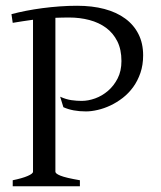

<svg xmlns="http://www.w3.org/2000/svg" viewBox="-20 -650 563 670"><path d="M24.4 0V-21Q57.6 -27.8 76.4 -35.9Q95.2 -43.9 95.2 -50.8V-581.1Q77.1 -578.6 59.3 -575.9Q41.5 -573.2 24.4 -570.3L20 -600.6Q43.5 -606.9 71 -612.3Q98.6 -617.7 128.4 -621.6Q158.2 -625.5 188.7 -627.7Q219.2 -629.9 249 -629.9Q301.8 -629.9 344.2 -618.7Q386.7 -607.4 416.7 -585.4Q446.8 -563.5 463.1 -531.2Q479.5 -499 479.5 -457Q479.5 -423.3 470 -395.5Q460.4 -367.7 444.6 -345.9Q428.7 -324.2 408.2 -308.3Q387.7 -292.5 365.5 -282Q343.3 -271.5 321 -266.4Q298.8 -261.2 279.8 -261.2Q233.9 -261.2 201.2 -275.9L189.9 -312.5Q210.4 -303.2 229.2 -300.5Q248 -297.9 265.1 -297.9Q287.6 -297.9 312 -306.6Q336.4 -315.4 356.9 -333Q377.4 -350.6 390.6 -376.5Q403.8 -402.3 403.8 -437Q403.8 -477.1 389.4 -505.9Q375 -534.7 350.1 -553Q325.2 -571.3 292 -580.1Q258.8 -588.9 221.2 -588.9Q209 -588.9 197 -588.6Q185.1 -588.4 173.3 -587.9V-50.8Q173.3 -47.9 177.2 -44.4Q181.2 -41 190.7 -37.1Q200.2 -33.2 216.8 -29.3Q233.4 -25.4 258.8 -21V0Z"/></svg>

Font: Gentium Plus Afr
Style: Regular
Weight: 400
Designer: J. Victor Gaultney, Annie Olsen, Iska Routamaa, Becca Hirsbrunner
Foundry: SIL International
Version: Version 5.000